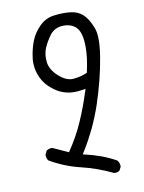

<svg xmlns="http://www.w3.org/2000/svg" viewBox="-87 -809 675 903"><g transform="rotate(-10 250.0 -357.0)"><path d="M387.7 34.2Q401.9 34.2 411.1 26.4L419.4 9.8Q419.4 8.3 419.4 6.8Q419.4 -9.8 408.7 -21.5Q374.5 -40.5 339.1 -53.5Q303.7 -66.4 263.7 -75.7L253.9 -78.1Q275.4 -112.3 289.3 -137.9Q303.2 -163.6 315.9 -189.9Q340.8 -243.2 359.4 -298.3Q396 -409.2 413.1 -510.7Q421.4 -559.1 421.4 -596.2Q421.4 -633.3 411.6 -656.7Q393.1 -702.6 369.1 -723.1Q345.7 -743.2 310.1 -746.6Q295.4 -748 276.4 -748Q257.3 -748 232.4 -744.6Q192.9 -739.3 164.1 -710.4Q135.3 -681.6 121.1 -646.5Q106.9 -611.3 101.1 -568.8Q99.1 -556.2 99.1 -545.9Q99.1 -515.6 108.4 -488.8Q121.6 -450.2 147.9 -425Q174.3 -399.9 198.2 -388.7Q231 -373.5 265.1 -373.5Q284.2 -373.5 308.6 -377.4L320.3 -379.4L316.4 -367.7Q294.9 -299.3 265.9 -232.4Q236.8 -165.5 195.3 -104.5L191.9 -99.1L119.1 -132.3Q117.2 -132.8 115 -132.8Q112.8 -132.8 109.9 -132.6Q106.9 -132.3 103 -131.3Q96.2 -129.4 89.8 -125L81.5 -108.4Q81.1 -106.4 81.1 -102.1Q81.1 -97.7 82.8 -91.3Q84.5 -85 88.9 -78.6Q157.7 -38.1 234.6 -19.8Q311.5 -1.5 383.8 33.7Q385.7 34.2 387.7 34.2ZM268.1 -435.5Q236.3 -435.5 203.1 -465.3Q167 -497.6 162.6 -534.7Q161.6 -543.9 161.6 -552.7Q161.6 -579.1 170.9 -601.6Q183.1 -630.4 204.1 -658.7Q227.5 -689.9 270.5 -689.9Q307.6 -689.9 329.6 -668Q355 -643.1 355 -572.3Q355 -521 339.4 -452.6L335.9 -451.2Q307.6 -439 274.4 -436Q271.5 -435.5 268.1 -435.5Z"/></g></svg>

Font: Bakudai
Style: ExtraLight
Weight: 200
Version: Version 1.48